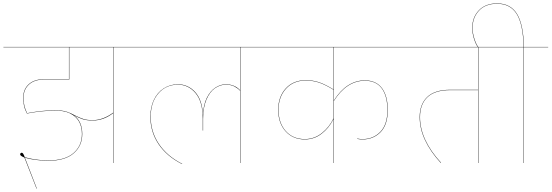

<svg xmlns="http://www.w3.org/2000/svg" viewBox="-30 -955 3232 1125"><path d="M777 -678H635V0H633V-292Q577 -249 514 -249Q478 -249 456 -256Q434 -263 403 -280Q452 -243 452 -170Q452 -101 402 -57Q352 -13 253 -13Q220 -13 180.5 -18Q141 -23 116 -31L117 -28L186 150H184L113 -32Q88 -42 88 -50Q88 -55 91 -57.5Q94 -60 98 -60Q106 -60 115 -34Q140 -26 178 -20.5Q216 -15 253 -15Q351 -15 400.5 -58Q450 -101 450 -170Q450 -213 432.5 -243.5Q415 -274 381 -290Q380 -291 374 -294Q340 -307 298 -307Q219 -307 128 -290Q127 -293 120.5 -306Q114 -319 110 -339Q106 -359 106 -383Q106 -432 138.5 -461.5Q171 -491 229 -491H374V-678H-10V-680H777ZM633 -678H376V-489H229Q172 -489 140 -460Q108 -431 108 -383Q108 -354 113 -335Q118 -316 123 -305.5Q128 -295 129 -292Q220 -309 298 -309Q351 -309 387 -290L409 -279Q439 -264 459.5 -257.5Q480 -251 514 -251Q545 -251 576 -263Q607 -275 633 -295Z M1521 -678H1379V0H1377V-423Q1366 -436 1345 -447.5Q1324 -459 1293 -459Q1260 -459 1229.5 -438Q1199 -417 1179.5 -371.5Q1160 -326 1160 -259V-190H1158V-259Q1158 -359 1116 -409Q1074 -459 1013 -459Q942 -459 897.5 -407Q853 -355 853 -271Q853 -183 901 -111.5Q949 -40 1038 5L1036 6Q947 -39 899 -110.5Q851 -182 851 -271Q851 -327 871.5 -370Q892 -413 929 -437Q966 -461 1013 -461Q1072 -461 1113.5 -415.5Q1155 -370 1159 -282Q1162 -341 1181.5 -381Q1201 -421 1231 -441Q1261 -461 1293 -461Q1345 -461 1377 -426V-678H757V-680H1521Z M1926 -366Q2001 -484 2108 -484Q2174 -484 2208 -438.5Q2242 -393 2242 -310Q2242 -224 2200 -181Q2158 -138 2095 -138Q2080 -138 2063 -141V-143Q2080 -140 2095 -140Q2157 -140 2198.5 -182.5Q2240 -225 2240 -310Q2240 -392 2207 -437Q2174 -482 2108 -482Q2001 -482 1926 -363V0H1924V-257Q1898 -205 1854.5 -171.5Q1811 -138 1756 -138Q1686 -138 1643 -186Q1600 -234 1600 -312Q1600 -388 1644 -436.5Q1688 -485 1761 -485Q1806 -485 1842.5 -472Q1879 -459 1924 -431V-678H1501V-680H2339V-678H1926ZM1924 -429Q1879 -457 1842.5 -470Q1806 -483 1761 -483Q1689 -483 1645.5 -435Q1602 -387 1602 -312Q1602 -235 1644 -187.5Q1686 -140 1756 -140Q1811 -140 1855 -174.5Q1899 -209 1924 -261Z M2915 -678H2773V0H2771V-427H2609Q2518 -427 2474.5 -385.5Q2431 -344 2431 -269Q2431 -136 2554 -2L2553 0Q2429 -135 2429 -269Q2429 -344 2473 -386.5Q2517 -429 2609 -429H2771V-678H2319V-680H2915Z M3182 -678H3040V0H3038V-678H2896V-680H3038Q3035 -813 2997.5 -873Q2960 -933 2883 -933Q2814 -933 2776.5 -892.5Q2739 -852 2739 -792Q2739 -760 2750 -726.5Q2761 -693 2773 -679H2770Q2758 -694 2747.5 -727Q2737 -760 2737 -792Q2737 -853 2775.5 -894Q2814 -935 2883 -935Q2961 -935 2999 -874Q3037 -813 3040 -680H3182Z"/></svg>

Font: FiraGO Two
Style: Regular
Weight: 100
Designer: bBox Type
Foundry: bBox Type GmbH
Version: Version 1.001